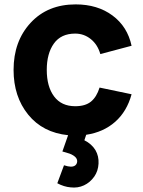

<svg xmlns="http://www.w3.org/2000/svg" viewBox="-20 -598 647 870"><path d="M320.8 -116.7Q366.7 -116.7 392.3 -137.7Q418 -158.7 431.2 -201.2L576.2 -170.9Q555.2 -93.3 502 -46.1Q448.7 1 370.6 12.7L362.3 37.6Q395.5 54.2 412.6 82.5Q428.2 109.4 426.5 143.1Q424.8 176.8 407.2 202.1Q388.2 229 360.4 241.9Q332.5 254.9 299.8 251Q270 248.5 239.7 232.4L270 150.9Q289.6 157.2 301.3 157.2Q317.9 157.2 325.2 147Q331.5 137.7 329.1 127Q326.7 116.7 315.7 108.9Q304.7 101.1 294.7 97.9Q284.7 94.7 262.7 88.4L288.6 14.6Q173.8 2.9 107.7 -78.6Q41.5 -160.2 41.5 -281.2Q41.5 -411.1 118.7 -494.6Q195.8 -578.1 322.8 -578.1Q421.9 -578.1 489.7 -527.8Q557.6 -477.5 576.2 -390.6L434.6 -353Q422.4 -396 391.4 -420.9Q360.4 -445.8 320.8 -445.8Q256.3 -445.8 224.1 -400.6Q191.9 -355.5 191.9 -281.2Q191.9 -205.6 225.1 -161.1Q258.3 -116.7 320.8 -116.7Z"/></svg>

Font: Manrope3 ExtraBold
Style: Bold
Weight: 800
Width: 4
Designer: Mikhail Sharanda
Foundry: Mikhail Sharanda
Version: Version 3.000;PS 003.000;hotconv 1.0.88;makeotf.lib2.5.64775